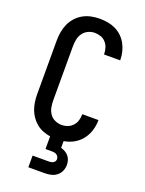

<svg xmlns="http://www.w3.org/2000/svg" viewBox="-175 -825 850 1127"><g transform="rotate(20 250.0 -261.5)"><path d="M150 220V147H250Q257 147 264 146Q271 145 277.5 141.5Q284 138 288 132Q292 126 292 119Q292 111 288.5 104Q285 97 278.5 92.5Q272 88 265 86.5Q258 85 250 85H208V6Q185 2 162.5 -6.5Q140 -15 121.5 -30Q103 -45 89 -65Q75 -85 67 -107Q59 -129 55.5 -152.5Q52 -176 52 -200V-535Q52 -562 56.5 -589Q61 -616 72 -640.5Q83 -665 101.5 -685.5Q120 -706 143.5 -719Q167 -732 193.5 -737.5Q220 -743 247 -743Q273 -743 298 -738.5Q323 -734 346 -723Q369 -712 387.5 -694Q406 -676 418 -653.5Q430 -631 436 -606Q442 -581 442 -556V-554H341V-555Q341 -575 335.5 -593.5Q330 -612 317 -627Q304 -642 285.5 -648.5Q267 -655 247 -655Q226 -655 206 -645.5Q186 -636 173.5 -618Q161 -600 157 -578.5Q153 -557 153 -535V-200Q153 -178 157 -156.5Q161 -135 173 -117Q185 -99 205.5 -89.5Q226 -80 247 -80Q267 -80 285.5 -87Q304 -94 317 -108.5Q330 -123 335.5 -141.5Q341 -160 341 -180V-181H442V-179Q442 -146 432 -114.5Q422 -83 402 -57.5Q382 -32 353 -16Q324 0 292 5V47Q306 51 318.5 58Q331 65 340.5 76.5Q350 88 354 102Q358 116 358 131Q358 151 349.5 169.5Q341 188 325 200Q309 212 289.5 216Q270 220 250 220Z"/></g></svg>

Font: Iosevka SS18 Semibold
Style: Regular
Weight: 600
Monospace: yes
Designer: Belleve Invis
Foundry: Belleve Invis
Version: Version 25.1.1; ttfautohint (v1.8.4)